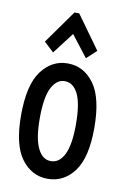

<svg xmlns="http://www.w3.org/2000/svg" viewBox="-81 -732 511 790"><g transform="rotate(10 175.0 -337.5)"><path d="M175 9Q108 9 65 -48.5Q22 -106 22 -230Q22 -356 65 -414.5Q108 -473 175 -473Q242 -473 285 -414.5Q328 -356 328 -230Q328 -106 285 -48.5Q242 9 175 9ZM175 -65Q211 -65 231 -106Q251 -147 251 -231Q251 -318 231 -358.5Q211 -399 175 -399Q141 -399 120.5 -358.5Q100 -318 100 -231Q100 -147 120 -106Q140 -65 175 -65ZM107 -507 66 -545 165 -684H185L285 -545L244 -507L175 -596Z"/></g></svg>

Font: Inconsolata ExtraCondensed SemiBold
Style: Regular
Weight: 600
Width: 2
Monospace: yes
Designer: Raph Levien, Cyreal, Brenton Simpson
Foundry: Raph Levien, Cyreal, Google
Version: Version 3.001; ttfautohint (v1.8.2.53-6de2)